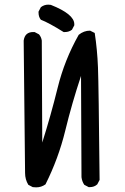

<svg xmlns="http://www.w3.org/2000/svg" viewBox="-20 -814 540 827"><path d="M136 -7 121 -8 102 -18Q88 -41 88 -69Q88 -97 82 -639Q87 -676 123 -676H129L148 -666Q158 -654 160 -639L162 -200Q199 -317 228.5 -436.5Q258 -556 319 -664Q341 -682 368 -682L388 -672Q399 -600 402 -524Q405 -448 409 -39L399 -20Q386 -8 367 -8H362L343 -18Q333 -33 331 -51L329 -487Q290 -370 261 -251Q232 -132 176 -20Q158 -7 136 -7ZM260 -676H254Q190 -716 156 -729Q146 -741 146 -760V-764L156 -783Q170 -794 188 -794L199 -793Q300 -753 300 -710V-705L290 -686Q277 -676 260 -676Z"/></svg>

Font: Xiaolai Mono SC
Style: Regular
Weight: 400
Monospace: yes
Designer: LXGW / Nozomi Seto
Version: Version 3.113;September 30, 2024